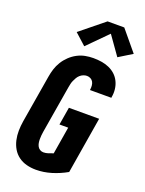

<svg xmlns="http://www.w3.org/2000/svg" viewBox="-179 -1064 876 1157"><g transform="rotate(20 259.0 -486.0)"><path d="M202 8Q171 8 142 0.5Q113 -7 90 -24Q67 -41 52.5 -65.5Q38 -90 31.5 -119Q25 -148 25.5 -178.5Q26 -209 31 -240L82 -545Q86 -570 94 -595.5Q102 -621 116.5 -644.5Q131 -668 151.5 -687.5Q172 -707 196.5 -720Q221 -733 247 -738Q273 -743 299 -743Q326 -743 351.5 -739Q377 -735 400 -725Q423 -715 441 -698.5Q459 -682 470 -659.5Q481 -637 484 -611Q487 -585 482 -559Q482 -558 482 -557Q482 -556 482 -555H345Q345 -556 345 -556Q345 -556 345 -557Q347 -570 346 -583Q345 -596 339.5 -606.5Q334 -617 323 -623Q312 -629 299 -629Q288 -629 276.5 -624.5Q265 -620 255.5 -611.5Q246 -603 240 -592.5Q234 -582 229 -571Q224 -560 221.5 -548.5Q219 -537 217 -526L166 -221Q164 -209 163 -197Q162 -185 162 -173Q162 -161 164 -149.5Q166 -138 171.5 -128Q177 -118 187 -112Q197 -106 209 -106Q224 -106 239.5 -111Q255 -116 270 -122L299 -297H243L262 -411H456L396 -48Q350 -22 300.5 -7Q251 8 202 8ZM222 -791 150 -856 303 -980H410L518 -850L432 -797L347 -917Z"/></g></svg>

Font: Iosevka SS04 Heavy
Style: Italic
Weight: 900
Italic angle: -9°
Monospace: yes
Designer: Belleve Invis
Foundry: Belleve Invis
Version: Version 19.0.0; ttfautohint (v1.8.4)